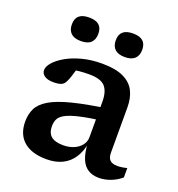

<svg xmlns="http://www.w3.org/2000/svg" viewBox="-130 -813 861 931"><g transform="rotate(20 300.5 -347.5)"><path d="M426.5 -324 410 -258.5Q335 -248.5 290 -238Q245 -227.5 221.8 -215Q198.5 -202.5 190.5 -186.5Q182.5 -170.5 182.5 -149.5Q182.5 -114.5 202.5 -97.5Q222.5 -80.5 265 -80.5Q295.5 -80.5 319.8 -91Q344 -101.5 358 -119.8Q372 -138 372 -161V-344Q372 -397 349.2 -422Q326.5 -447 267.5 -447Q238 -447 214.8 -444.5Q191.5 -442 172 -437L207 -474Q202.5 -453.5 198 -437.5Q193.5 -421.5 189 -408.2Q184.5 -395 178.5 -382Q170 -362.5 155 -357Q140 -351.5 116 -351.5Q85 -351.5 69.2 -363Q53.5 -374.5 53.5 -391.5Q53.5 -410 72 -431.5Q90.5 -453 124.5 -472.8Q158.5 -492.5 205.2 -505Q252 -517.5 308.5 -517.5Q377.5 -517.5 418.5 -498.2Q459.5 -479 477.5 -443.8Q495.5 -408.5 495.5 -359.5V-127Q495.5 -108.5 501.2 -97.2Q507 -86 518.5 -81Q530 -76 547 -76Q557.5 -76 569.8 -77.8Q582 -79.5 595.5 -83V-34.5Q570 -13 540 -2Q510 9 481.5 9Q448 9 424.5 -6Q401 -21 388.5 -52.5Q376 -84 373.5 -133L378 -135Q370 -87.5 348.5 -55Q327 -22.5 292.8 -5.8Q258.5 11 212 11Q135.5 11 94.2 -24.5Q53 -60 53 -126.5Q53 -164 67.5 -193.8Q82 -223.5 121.2 -247Q160.5 -270.5 234.2 -289.2Q308 -308 426.5 -324ZM173 -584.5Q138.5 -584.5 121.5 -600.5Q104.5 -616.5 104.5 -646.5Q104.5 -676.5 121.5 -691.2Q138.5 -706 173 -706Q207.5 -706 224.2 -691.2Q241 -676.5 241 -646.5Q241 -616.5 224.2 -600.5Q207.5 -584.5 173 -584.5ZM399.5 -584.5Q365 -584.5 348 -600.5Q331 -616.5 331 -646.5Q331 -676.5 348 -691.2Q365 -706 399.5 -706Q433.5 -706 450.5 -691.2Q467.5 -676.5 467.5 -646.5Q467.5 -616.5 450.5 -600.5Q433.5 -584.5 399.5 -584.5Z"/></g></svg>

Font: Newsreader 7pt Medium
Style: Regular
Weight: 500
Designer: Hugues Gentile
Foundry: Production Type
Version: Version 1.003